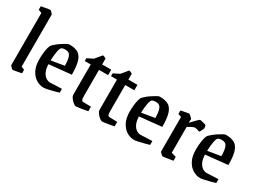

<svg xmlns="http://www.w3.org/2000/svg" viewBox="-37 -1205 2377 1774"><g transform="rotate(30 1152.0 -318.5)"><path d="M103 9Q100 9 92 2Q84 -5 77 -13Q70 -21 70 -24V-579L34 -593V-630Q34 -630 47 -632.5Q60 -635 77.5 -638Q95 -641 109.5 -643.5Q124 -646 127 -646Q130 -646 138 -639Q146 -632 153 -624.5Q160 -617 160 -613V-59L194 -44V-7Q194 -7 181.5 -4.5Q169 -2 152 1Q135 4 120.5 6.5Q106 9 103 9Z M585 -26Q561 -19 529 -10.5Q497 -2 470 3.5Q443 9 433 9Q392 9 354 -13.5Q316 -36 291.5 -82.5Q267 -129 267 -201Q267 -251 274 -293Q281 -335 291 -354Q299 -366 319.5 -383.5Q340 -401 364.5 -417.5Q389 -434 410 -445.5Q431 -457 441 -457Q496 -457 530.5 -439Q565 -421 582 -371.5Q599 -322 599 -226L363 -202Q366 -144 383.5 -114Q401 -84 422 -73Q443 -62 456 -62Q462 -62 485.5 -63Q509 -64 537.5 -65.5Q566 -67 585 -67ZM395 -390Q382 -384 373.5 -344Q365 -304 363 -242L502 -265Q502 -326 489 -361.5Q476 -397 433 -397Q425 -397 415.5 -396Q406 -395 395 -390Z M777 9Q765 9 747.5 -5.5Q730 -20 716.5 -39Q703 -58 703 -69V-395H639V-425L703 -457L759 -525Q764 -525 773.5 -521Q783 -517 794 -511V-448H891V-390H794V-113Q794 -82 799 -71Q804 -60 818 -60L900 -58V-10Q881 -6 855 -1.5Q829 3 806.5 6Q784 9 777 9Z M1057 9Q1045 9 1027.5 -5.5Q1010 -20 996.5 -39Q983 -58 983 -69V-395H919V-425L983 -457L1039 -525Q1044 -525 1053.5 -521Q1063 -517 1074 -511V-448H1171V-390H1074V-113Q1074 -82 1079 -71Q1084 -60 1098 -60L1180 -58V-10Q1161 -6 1135 -1.5Q1109 3 1086.5 6Q1064 9 1057 9Z M1550 -26Q1526 -19 1494 -10.5Q1462 -2 1435 3.5Q1408 9 1398 9Q1357 9 1319 -13.5Q1281 -36 1256.5 -82.5Q1232 -129 1232 -201Q1232 -251 1239 -293Q1246 -335 1256 -354Q1264 -366 1284.5 -383.5Q1305 -401 1329.5 -417.5Q1354 -434 1375 -445.5Q1396 -457 1406 -457Q1461 -457 1495.5 -439Q1530 -421 1547 -371.5Q1564 -322 1564 -226L1328 -202Q1331 -144 1348.5 -114Q1366 -84 1387 -73Q1408 -62 1421 -62Q1427 -62 1450.5 -63Q1474 -64 1502.5 -65.5Q1531 -67 1550 -67ZM1360 -390Q1347 -384 1338.5 -344Q1330 -304 1328 -242L1467 -265Q1467 -326 1454 -361.5Q1441 -397 1398 -397Q1390 -397 1380.5 -396Q1371 -395 1360 -390Z M1702 9Q1699 9 1691 2Q1683 -5 1675.5 -13Q1668 -21 1668 -24V-392L1633 -404V-441Q1633 -441 1644.5 -443.5Q1656 -446 1672 -449Q1688 -452 1701.5 -454.5Q1715 -457 1718 -457Q1721 -457 1731 -449Q1741 -441 1749.5 -432Q1758 -423 1758 -420L1756 -381Q1783 -410 1806.5 -433.5Q1830 -457 1834 -457Q1845 -457 1867 -451Q1889 -445 1901 -441Q1903 -435 1905 -425Q1907 -415 1907 -410Q1907 -406 1901.5 -393.5Q1896 -381 1889.5 -370.5Q1883 -360 1880 -358Q1869 -363 1855 -367Q1841 -371 1827 -371Q1820 -371 1801 -362Q1782 -353 1759 -339V-63L1810 -48V-7Q1810 -7 1795 -4.5Q1780 -2 1759.5 1Q1739 4 1722 6.5Q1705 9 1702 9Z M2255 -26Q2231 -19 2199 -10.5Q2167 -2 2140 3.5Q2113 9 2103 9Q2062 9 2024 -13.5Q1986 -36 1961.5 -82.5Q1937 -129 1937 -201Q1937 -251 1944 -293Q1951 -335 1961 -354Q1969 -366 1989.5 -383.5Q2010 -401 2034.5 -417.5Q2059 -434 2080 -445.5Q2101 -457 2111 -457Q2166 -457 2200.5 -439Q2235 -421 2252 -371.5Q2269 -322 2269 -226L2033 -202Q2036 -144 2053.5 -114Q2071 -84 2092 -73Q2113 -62 2126 -62Q2132 -62 2155.5 -63Q2179 -64 2207.5 -65.5Q2236 -67 2255 -67ZM2065 -390Q2052 -384 2043.5 -344Q2035 -304 2033 -242L2172 -265Q2172 -326 2159 -361.5Q2146 -397 2103 -397Q2095 -397 2085.5 -396Q2076 -395 2065 -390Z"/></g></svg>

Font: Grenze Gotisch
Style: Regular
Weight: 400
Designer: Renata Polastri
Foundry: Omnibus-Type
Version: Version 1.001